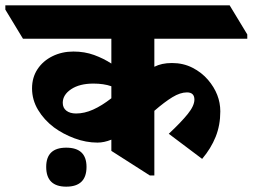

<svg xmlns="http://www.w3.org/2000/svg" viewBox="-94 -647 946 719"><path d="M271 -113Q228 -113 185 -129Q142 -145 108 -170Q71 -198 48.5 -235.5Q26 -273 26 -316Q26 -357 46.5 -388Q67 -419 102.5 -436.5Q138 -454 181 -454Q223 -454 258.5 -441Q294 -428 323 -409V-502H-8L-74 -611V-627H766L832 -518V-502H484V-397Q498 -404 514 -407.5Q530 -411 550 -411Q592 -411 626.5 -393.5Q661 -376 685 -348Q731 -294 731 -230Q731 -178 713.5 -134.5Q696 -91 663 -52L538 -146Q584 -189 609 -220Q634 -251 634 -274Q634 -301 606 -301Q581 -301 551.5 -283Q522 -265 484 -232V10H467L323 -82V-124Q296 -113 271 -113ZM141 -262Q141 -243 154.5 -232.5Q168 -222 191 -222Q222 -222 254.5 -236.5Q287 -251 323 -279V-324Q309 -329 292 -331.5Q275 -334 256 -334Q204 -334 172.5 -313Q141 -292 141 -262ZM154 52Q79 52 79 -22Q79 -94 154 -94Q230 -94 230 -22Q230 52 154 52Z"/></svg>

Font: Noto Serif Devanagari Black
Style: Regular
Weight: 900
Designer: Universal Thirst, Indian Type Foundry and the Monotype Design Team
Foundry: Monotype Imaging Inc.
Version: Version 2.004; ttfautohint (v1.8.4.7-5d5b)